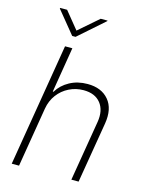

<svg xmlns="http://www.w3.org/2000/svg" viewBox="-135 -1015 847 1098"><g transform="rotate(15 288.0 -466.0)"><path d="M146.3 -353.7 87.7 0H44.4L165.1 -727.3H208.5L164.4 -459.2H168.7Q194.2 -501.8 240.8 -527.2Q287.3 -552.6 346.6 -552.6Q429 -552.6 472.1 -501.2Q515.3 -449.9 500.4 -359.7L440.3 0H397.4L457 -358Q468.4 -427.9 434.8 -470.2Q401.3 -512.4 333.5 -512.4Q287.6 -512.4 247.9 -492.5Q208.1 -472.7 181.3 -437Q154.5 -401.3 146.3 -353.7ZM122.5 -932.2 204.9 -831 321.4 -932.2H362.2L360.8 -928.6L209.2 -795.1H189.3L80.3 -928.6L81.7 -932.2Z"/></g></svg>

Font: Inter UI Extra Light
Style: Italic
Weight: 200
Italic angle: -9.39999°
Designer: Rasmus Andersson
Foundry: rsms
Version: 3.2;8d6f07862